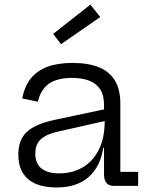

<svg xmlns="http://www.w3.org/2000/svg" viewBox="-20 -820 664 847"><path d="M481.2 0Q460.7 0 449.8 -12.9Q438.9 -25.9 438.9 -49.4V-209.6L445.5 -226.1L441.9 -286.7L438.9 -318.1V-358.5Q438.9 -399.4 422.3 -425.4Q405.6 -451.4 374.1 -463.9Q342.5 -476.3 297.9 -476.3Q231.5 -476.3 195.3 -450.3Q159.1 -424.2 147 -371.4L77.9 -385.8Q88.1 -438.4 115.5 -473.2Q142.9 -508 188.7 -525.2Q234.5 -542.4 300.5 -542.4Q369.4 -542.4 416.2 -523.3Q463.1 -504.2 487 -464.6Q510.9 -424.9 510.9 -362.7V-61.9H589.4V0ZM229.9 7Q147.1 7 104 -29.7Q60.8 -66.3 60.8 -138Q60.8 -203.9 99 -238.7Q137.2 -273.6 221 -291.2L460.5 -342.1V-290.3L232.8 -238.8Q183.8 -227.7 159.7 -205.3Q135.7 -182.9 135.7 -142.3Q135.7 -98.7 162.6 -77Q189.5 -55.2 241.3 -55.2Q299.1 -55.2 344.5 -81.6Q390 -108 415.9 -159.6Q441.9 -211.2 441.9 -286.7L460.8 -168.3H435.6Q423 -84.9 370.8 -38.9Q318.5 7 229.9 7ZM378.7 -799.6 422.2 -744.9 249.1 -625.1 214.4 -670.3Z"/></svg>

Font: Hepta Slab ExtraLight
Style: Regular
Weight: 200
Designer: Michael LaGattuta
Foundry: Michael LaGattuta
Version: Version 1.100